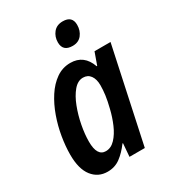

<svg xmlns="http://www.w3.org/2000/svg" viewBox="-185 -848 855 955"><g transform="rotate(-30 242.5 -370.0)"><path d="M149 10Q95 10 62 -32Q29 -74 29 -156Q29 -204 38 -258Q47 -312 65.5 -364Q84 -416 111.5 -458.5Q139 -501 175.5 -526.5Q212 -552 257 -552Q335 -552 363 -472H366L391 -542H483L367 0H279L285 -75H282Q254 -37 222.5 -13.5Q191 10 149 10ZM192 -83Q222 -83 246 -108.5Q270 -134 287 -173.5Q304 -213 314 -255Q324 -295 328 -324.5Q332 -354 332 -381Q332 -416 317 -436.5Q302 -457 275 -457Q245 -457 220.5 -428Q196 -399 178.5 -353.5Q161 -308 151.5 -258Q142 -208 142 -166Q142 -83 192 -83ZM311 -619Q255 -619 255 -671Q255 -703 274 -726.5Q293 -750 328 -750Q382 -750 382 -699Q382 -666 363.5 -642.5Q345 -619 311 -619Z"/></g></svg>

Font: Noto Sans Condensed SemiBold
Style: Italic
Weight: 600
Width: 3
Italic angle: -12°
Designer: Monotype Design Team
Foundry: Monotype Imaging Inc.
Version: Version 2.013; ttfautohint (v1.8.4.7-5d5b)